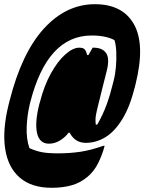

<svg xmlns="http://www.w3.org/2000/svg" viewBox="-40 -739 687 914"><path d="M193 -55Q148 -55 136.5 -105Q125 -155 147 -243L150 -253Q170 -331 202 -389Q234 -447 270.5 -479.5Q307 -512 337 -512Q357 -512 364 -503Q371 -494 375 -477H381Q391 -495 401 -512H406Q447 -512 465 -486.5Q483 -461 468 -401Q456 -355 447 -318Q438 -281 426 -233Q420 -210 416.5 -189.5Q413 -169 416 -146H423Q450 -193 467 -239.5Q484 -286 498 -343L501 -355Q509 -386 512 -422.5Q515 -459 513.5 -492.5Q512 -526 505 -548Q464 -570 396 -570Q185 -570 104 -252L102 -244Q89 -190 87 -133.5Q85 -77 100 -34Q128 -21 157 -15Q186 -9 237 -9Q292 -9 342.5 -16.5Q393 -24 452 -45H458L457 -41Q447 -2 427 38Q407 78 375 104Q341 132 299.5 143.5Q258 155 206 155Q110 155 54 106.5Q-2 58 -15.5 -31Q-29 -120 1 -241L5 -257Q63 -487 169 -603Q275 -719 412 -719Q545 -719 598.5 -622Q652 -525 605 -337L602 -325Q578 -229 541.5 -170.5Q505 -112 462 -86Q419 -60 372 -59H369Q341 -59 322 -72Q303 -85 292 -107H286Q273 -88 247.5 -71.5Q222 -55 193 -55Z"/></svg>

Font: Recursive Mn Csl St XBk
Style: Italic
Weight: 1000
Italic angle: -15°
Monospace: yes
Version: Version 1.079;hotconv 1.0.112;makeotfexe 2.5.65598; ttfautoh